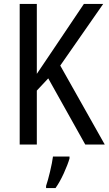

<svg xmlns="http://www.w3.org/2000/svg" viewBox="-20 -734 552 975"><path d="M286 -401 504 -714H406L248 -479Q224 -443 203.5 -413Q183 -383 167 -359V-714H80V0H167V-274L225 -336L413 0H512ZM249 61Q245 92 234 138Q223 184 214 210V221H262Q284 190 304 146Q324 102 333 71V61Z"/></svg>

Font: Noto Sans Display SemiCondensed
Style: Regular
Weight: 400
Width: 4
Designer: Monotype Design team
Foundry: Monotype Imaging Inc.
Version: 1.000